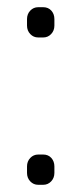

<svg xmlns="http://www.w3.org/2000/svg" viewBox="-20 -513 226 533"><path d="M55 -442V-460Q55 -474 64 -483.5Q73 -493 86 -493H100Q114 -493 122.5 -483.5Q131 -474 131 -460V-442Q131 -428 122 -418.5Q113 -409 100 -409H86Q73 -409 64 -418.5Q55 -428 55 -442ZM55 -33V-51Q55 -65 64 -74.5Q73 -84 86 -84H100Q114 -84 122.5 -74.5Q131 -65 131 -51V-33Q131 -19 122 -9.5Q113 0 100 0H86Q73 0 64 -9.5Q55 -19 55 -33Z"/></svg>

Font: Mitr ExtraLight
Style: Regular
Weight: 275
Designer: Thanarat Vachiruckul
Foundry: Cadson Demak Co.,Ltd.
Version: Version 1.001